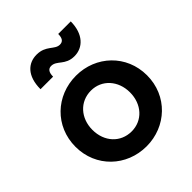

<svg xmlns="http://www.w3.org/2000/svg" viewBox="-220 -939 1091 1091"><g transform="rotate(-45 326.0 -393.5)"><path d="M327 12C485 12 614 -107 614 -272C614 -436 486 -556 327 -556C166 -556 39 -436 39 -272C39 -108 167 12 327 12ZM130 -644H231C231 -678 243 -695 266 -695C312 -695 325 -640 399 -640C468 -640 523 -693 524 -795H423C423 -763 413 -745 387 -745C345 -745 328 -799 253 -799C185 -799 130 -751 130 -644ZM175 -272C175 -366 238 -436 327 -436C414 -436 477 -366 477 -272C477 -177 414 -108 327 -108C238 -108 175 -177 175 -272Z"/></g></svg>

Font: Mluvka
Style: Bold
Weight: 700
Designer: Modified by Jiří Krblich, Original typeface by Gumpita Rahayu
Foundry: Gumpita Rahayu & Jiří Krblich
Version: Version 2.000;Glyphs 3.1.1 (3134)